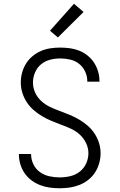

<svg xmlns="http://www.w3.org/2000/svg" viewBox="-20 -997 640 1025"><path d="M299 8Q272 8 246 4.5Q220 1 195 -8.5Q170 -18 148.5 -34Q127 -50 112 -71.5Q97 -93 89 -119Q81 -145 81 -171V-175H146V-173Q146 -145 158.5 -119.5Q171 -94 193.5 -78Q216 -62 243.5 -56Q271 -50 299 -50Q327 -50 355 -56.5Q383 -63 405.5 -80.5Q428 -98 440 -124.5Q452 -151 452 -179Q452 -207 439.5 -233Q427 -259 406.5 -278Q386 -297 360.5 -309Q335 -321 308.5 -330.5Q282 -340 256 -351Q230 -362 206 -376Q182 -390 160.5 -408.5Q139 -427 123.5 -450.5Q108 -474 99.5 -501Q91 -528 91 -557Q91 -583 98 -609Q105 -635 119 -657.5Q133 -680 153.5 -697Q174 -714 198 -724.5Q222 -735 248.5 -739Q275 -743 301 -743Q327 -743 353 -739.5Q379 -736 403 -726.5Q427 -717 447.5 -700.5Q468 -684 482 -662.5Q496 -641 503.5 -616Q511 -591 511 -565V-561H446V-564Q446 -590 434.5 -615Q423 -640 402 -656.5Q381 -673 354.5 -679Q328 -685 301 -685Q274 -685 247 -678Q220 -671 199 -653.5Q178 -636 167 -610Q156 -584 156 -557Q156 -528 168 -502Q180 -476 201 -457Q222 -438 247.5 -426Q273 -414 299 -404.5Q325 -395 351.5 -384Q378 -373 402 -359Q426 -345 447.5 -326.5Q469 -308 484.5 -284.5Q500 -261 508.5 -234Q517 -207 517 -179Q517 -152 509.5 -125.5Q502 -99 487.5 -76.5Q473 -54 451.5 -37Q430 -20 405 -10Q380 0 353 4Q326 8 299 8ZM289 -797 247 -833 375 -977 426 -933Z"/></svg>

Font: Iosevka Aile Light
Style: Regular
Weight: 300
Designer: Belleve Invis
Foundry: Belleve Invis
Version: Version 27.3.5; ttfautohint (v1.8.4)